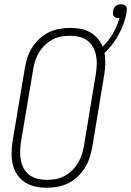

<svg xmlns="http://www.w3.org/2000/svg" viewBox="-20 -874 616 902"><path d="M199 8Q171 8 144.5 2Q118 -4 96.5 -18Q75 -32 60.5 -54Q46 -76 40 -101.5Q34 -127 34.5 -155Q35 -183 39 -210L97 -555Q101 -580 109 -604.5Q117 -629 131.5 -651.5Q146 -674 166 -692.5Q186 -711 210 -722.5Q234 -734 260 -738.5Q286 -743 310 -743Q335 -743 359 -738.5Q383 -734 403 -722.5Q423 -711 438.5 -693.5Q454 -676 462 -654Q491 -683 511 -717.5Q531 -752 541 -789H537Q530 -789 524.5 -791Q519 -793 515 -797.5Q511 -802 510.5 -808.5Q510 -815 511 -821Q512 -828 515 -834.5Q518 -841 523 -845.5Q528 -850 535 -852Q542 -854 549 -854Q555 -854 561.5 -851.5Q568 -849 572 -844Q576 -839 576 -832.5Q576 -826 575 -819L573 -806Q562 -756 536 -709Q510 -662 471 -625Q475 -601 474.5 -575.5Q474 -550 470 -525L413 -180Q408 -155 400 -130.5Q392 -106 377.5 -83.5Q363 -61 343 -42.5Q323 -24 299 -12.5Q275 -1 249 3.5Q223 8 199 8ZM200 -29Q220 -29 241 -32.5Q262 -36 281 -46Q300 -56 316.5 -71.5Q333 -87 344.5 -105.5Q356 -124 363 -144.5Q370 -165 374 -186L431 -531Q434 -552 434.5 -574Q435 -596 430.5 -616.5Q426 -637 416 -654.5Q406 -672 389.5 -684Q373 -696 352.5 -701Q332 -706 310 -706Q290 -706 268.5 -702.5Q247 -699 228 -689Q209 -679 192.5 -663.5Q176 -648 164.5 -629.5Q153 -611 146 -590.5Q139 -570 136 -549L78 -204Q75 -183 74.5 -161Q74 -139 78.5 -118.5Q83 -98 93 -80.5Q103 -63 119.5 -51Q136 -39 157 -34Q178 -29 200 -29Z"/></svg>

Font: Iosevka Extralight
Style: Italic
Weight: 200
Italic angle: -9°
Monospace: yes
Designer: Belleve Invis
Foundry: Belleve Invis
Version: Version 32.5.0; ttfautohint (v1.8.4)